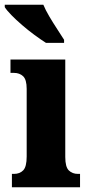

<svg xmlns="http://www.w3.org/2000/svg" viewBox="-40 -786 373 806"><path d="M10 0V-56H19Q43 -56 57.5 -71Q72 -86 72 -129V-413Q72 -452 57 -466Q42 -480 19 -480H4V-536H234V-127Q234 -85 249 -70.5Q264 -56 287 -56H296V0ZM153 -606Q131 -620 104.5 -639.5Q78 -659 52.5 -681Q27 -703 7.5 -723Q-12 -743 -20 -756V-766H142Q151 -744 167 -717Q183 -690 200 -664Q217 -638 229 -619V-606Z"/></svg>

Font: Noto Serif Sinhala ExtraCondensed Black
Style: Regular
Weight: 900
Width: 2
Designer: Jelle Bosma - Monotype Design Team
Foundry: Monotype Imaging Inc.
Version: Version 2.007; ttfautohint (v1.8.4.7-5d5b)